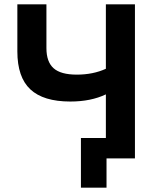

<svg xmlns="http://www.w3.org/2000/svg" viewBox="-20 -730 716 885"><path d="M468 -710H602V0H471V135H353V-94H468V-295Q399 -262 304 -262Q180 -262 120 -318Q60 -374 60 -493V-710H194V-508Q194 -445 227 -415.5Q260 -386 334 -386Q409 -386 468 -413Z"/></svg>

Font: Raleway-v4020
Style: Bold
Weight: 700
Designer: Matt McInerney, Pablo Impallari, Rodrigo Fuenzalida
Foundry: Matt McInerney, Pablo Impallari, Rodrigo Fuenzalida
Version: Version 4.020;PS 004.020;hotconv 1.0.88;makeotf.lib2.5.64775